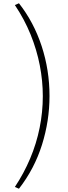

<svg xmlns="http://www.w3.org/2000/svg" viewBox="-20 -895 419 1175"><path d="M96 260 71 249Q126 166.5 164.5 75.2Q203 -16 222.5 -112.5Q242 -209 242 -307Q242 -400 223.5 -495.2Q205 -590.5 167.2 -683.8Q129.5 -777 71 -864L96 -875Q187 -759 235 -612.5Q283 -466 283 -307.5Q283 -155.5 236.8 -8.5Q190.5 138.5 96 260Z"/></svg>

Font: Spartan Thin ExtraLight
Style: Regular
Weight: 250
Version: Version 1.004